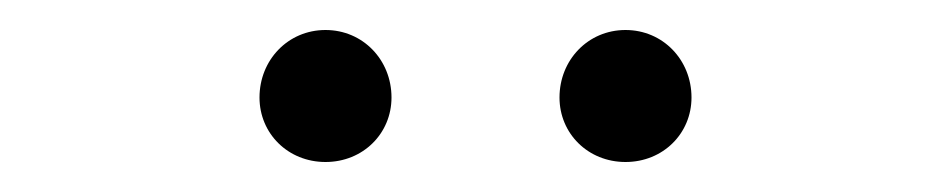

<svg xmlns="http://www.w3.org/2000/svg" viewBox="-20 -768 634 128"><path d="M197 -660C222 -660 241 -679 241 -703C241 -728 222 -748 197 -748C172 -748 153 -728 153 -703C153 -679 172 -660 197 -660ZM397 -660C422 -660 441 -679 441 -703C441 -728 422 -748 397 -748C372 -748 353 -728 353 -703C353 -679 372 -660 397 -660Z"/></svg>

Font: Noto Sans CJK Light
Style: Regular
Weight: 300
Designer: Ryoko NISHIZUKA (kana & ideographs); Paul D. Hunt (Latin, Greek & Cyrillic); Wenlong ZHANG (bopomofo); Sandoll Communica
Foundry: Adobe Systems Incorporated
Version: Version 1.000;PS 1;hotconv 1.0.78;makeotf.lib2.5.61930